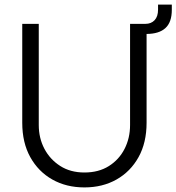

<svg xmlns="http://www.w3.org/2000/svg" viewBox="-20 -804 769 837"><path d="M348 13Q269 13 208 -21.5Q147 -56 112 -119Q77 -182 77 -269V-700H149V-259Q149 -202 173.5 -155.5Q198 -109 242.5 -80.5Q287 -52 348 -52Q410 -52 454.5 -80Q499 -108 523 -155Q547 -202 547 -259V-700H619V-269Q619 -182 584 -119Q549 -56 488 -21.5Q427 13 348 13ZM578 -656V-700H614Q639 -700 654 -716Q669 -732 669 -762V-784H729V-761Q729 -707 701 -681.5Q673 -656 618 -656Z"/></svg>

Font: MuseoModerno Thin Light
Style: Regular
Weight: 300
Version: Version 1.003